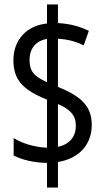

<svg xmlns="http://www.w3.org/2000/svg" viewBox="-20 -780 469 858"><path d="M190 -52V58H239V-56C335 -72 390 -135 390 -222C390 -308 340 -350 239 -392V-607C283 -604 319 -595 354 -577L377 -642C335 -663 290 -674 239 -677V-760H190V-675C100 -666 40 -603 40 -511C40 -423 82 -378 190 -335V-120C133 -122 78 -140 41 -163V-85C78 -66 130 -53 190 -52ZM190 -606V-413C132 -439 112 -461 112 -513C112 -562 140 -598 190 -606ZM239 -124V-315C295 -291 319 -264 319 -217C319 -171 292 -135 239 -124Z"/></svg>

Font: Noto Sans Sinhala UI ExtraCondensed
Style: Regular
Weight: 400
Width: 2
Designer: Jelle Bosma - Monotype Design Team
Foundry: Monotype Imaging Inc.
Version: Version 2.006